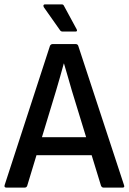

<svg xmlns="http://www.w3.org/2000/svg" viewBox="-20 -856 588 876"><path d="M10 0Q-2 0 1 -11L208 -647Q212 -655 221 -655H325Q334 -655 337 -647L546 -11Q550 0 539 0H453Q445 0 441 -8L308 -442Q299 -473 290 -504.5Q281 -536 272 -566H271Q263 -536 254 -505Q245 -474 236 -443L104 -8Q101 0 92 0ZM130 -148 150 -230H393L413 -148ZM266 -712Q258 -712 254 -718L180 -823Q177 -829 178.5 -832.5Q180 -836 185 -836H262Q269 -836 272 -829L330 -722Q332 -718 331 -715Q330 -712 325 -712Z"/></svg>

Font: Sofia Sans Semi Condensed SemiBold
Style: Regular
Weight: 600
Designer: Botio Nikoltchev, Ani Petrova
Foundry: lettersoup
Version: Version 4.100